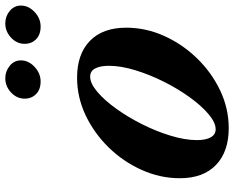

<svg xmlns="http://www.w3.org/2000/svg" viewBox="-96 -736 843 690"><g transform="rotate(-90 325.0 -390.5)"><path d="M210 10.5Q125.5 10.5 77.8 -35.2Q30 -81 30 -165Q30 -236 59.8 -302.2Q89.5 -368.5 140.5 -420.8Q191.5 -473 256.2 -503.8Q321 -534.5 391.5 -534.5Q476 -534.5 523.5 -488.5Q571 -442.5 571 -358Q571 -287.5 541.5 -221.8Q512 -156 461 -103.5Q410 -51 345.2 -20.2Q280.5 10.5 210 10.5ZM206 -36.5Q230 -36.5 260.2 -62Q290.5 -87.5 321 -129.8Q351.5 -172 377 -223Q402.5 -274 418.2 -325.5Q434 -377 434 -420.5Q434 -451.5 424.5 -469.5Q415 -487.5 395 -487.5Q371 -487.5 340.8 -462Q310.5 -436.5 280 -394Q249.5 -351.5 224 -300.8Q198.5 -250 182.8 -198.2Q167 -146.5 167 -103.5Q167 -72.5 176.8 -54.5Q186.5 -36.5 206 -36.5ZM377.5 -665.5Q349 -665.5 332.5 -681.8Q316 -698 316 -723Q316 -751 338.2 -771.8Q360.5 -792.5 389 -792.5Q414.5 -792.5 434 -776.5Q453.5 -760.5 453.5 -736.5Q453.5 -709 430.2 -687.2Q407 -665.5 377.5 -665.5ZM575 -665.5Q546 -665.5 529.5 -681.8Q513 -698 513 -723Q513 -751 535.2 -771.8Q557.5 -792.5 586.5 -792.5Q612 -792.5 631.2 -776.5Q650.5 -760.5 650.5 -736.5Q650.5 -709 627.5 -687.2Q604.5 -665.5 575 -665.5Z"/></g></svg>

Font: Libre Caslon Text Bold
Style: Italic
Weight: 700
Italic angle: -22.583°
Designer: Pablo Impallari, Rodrigo Fuenzalida, Katja Schimmel
Foundry: Pablo Impallari, Rodrigo Fuenzalida
Version: Version 2.000